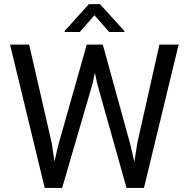

<svg xmlns="http://www.w3.org/2000/svg" viewBox="-20 -932 927 952"><path d="M410.2 -710.9H479.5L439.5 -519L288.1 0H219.2L269.5 -214.4ZM236.3 -223.6 269.5 0H201.7L29.8 -710.9H124.5ZM770.5 -710.9H865.7L693.8 0H626L661.1 -224.1ZM626.5 -214.4 676.3 0H607.4L461.4 -519L421.9 -710.9H489.7ZM596.7 -778.3V-773.4H521.5L448.2 -856.4L375.5 -773.4H300.8V-778.8L420.9 -911.6H475.6Z"/></svg>

Font: Heebo
Style: Regular
Weight: 400
Designer: Oded Ezer
Foundry: Ezer Type House
Version: Version 3.100